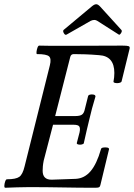

<svg xmlns="http://www.w3.org/2000/svg" viewBox="-23 -882 631 905"><path d="M2 3Q-3 3 -2.5 -7Q-2 -17 1.5 -27Q5 -37 10 -37Q52 -37 68 -48.5Q84 -60 93 -98L212 -574Q220 -606 208 -616.5Q196 -627 152 -627Q148 -627 149 -637Q150 -647 153.5 -657Q157 -667 162 -667Q190 -666 219 -666Q248 -666 277 -666Q348 -666 418 -666.5Q488 -667 554 -667Q576 -667 583 -664.5Q590 -662 588 -653L550 -498Q548 -493 538.5 -491Q529 -489 520 -491Q511 -493 512 -498Q516 -518 516 -538Q516 -618 444 -622Q409 -625 378.5 -626Q348 -627 325 -627Q311 -627 308 -613L237 -335H333Q353 -335 363 -341.5Q373 -348 377 -368L392 -428Q393 -434 401.5 -436Q410 -438 418.5 -436Q427 -434 427 -427Q419 -401 411 -371.5Q403 -342 398 -319Q393 -299 386 -269Q379 -239 372 -207Q371 -203 362.5 -201Q354 -199 346 -201Q338 -203 339 -208L352 -258Q356 -277 351 -285.5Q346 -294 324 -294H227L183 -125Q180 -110 179 -98.5Q178 -87 178 -77Q178 -35 220 -35L334 -39Q375 -41 404 -75Q433 -109 453 -179Q454 -185 463.5 -186.5Q473 -188 482 -186.5Q491 -185 491 -179L450 -9Q448 -1 443 1Q438 3 425 3Q349 3 271 1.5Q193 0 113 0Q86 0 57.5 1Q29 2 2 3ZM291 -719Q284 -715 278 -725.5Q272 -736 277 -741L410 -852Q416 -857 421 -859.5Q426 -862 431 -862Q439 -862 450 -850L549 -741Q554 -736 547.5 -726Q541 -716 537 -719L435 -784Q432 -786 428.5 -787Q425 -788 422 -788Q418 -788 413.5 -787Q409 -786 405 -784Z"/></svg>

Font: Junicode Two Beta Condensed Medium
Style: Italic
Weight: 500
Width: 3
Italic angle: -9°
Version: Version 1.053; ttfautohint (v1.8.4)